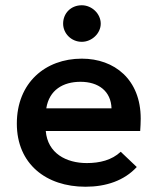

<svg xmlns="http://www.w3.org/2000/svg" viewBox="-20 -699 603 730"><path d="M291 -540C329 -540 363 -572 363 -609C363 -647 329 -679 291 -679C250 -679 220 -649 220 -609C220 -572 251 -540 291 -540ZM305 11C383 11 452 -12 500 -64L439 -122C405 -90 359 -79 310 -79C232 -79 161 -116 154 -201H513C514 -214 515 -234 515 -248C515 -397 415 -476 291 -476C152 -476 44 -384 44 -229C44 -76 155 11 305 11ZM156 -287C167 -357 220 -388 286 -388C355 -388 402 -352 404 -287Z"/></svg>

Font: Inconsolata SemiExpanded
Style: Bold
Weight: 700
Width: 6
Monospace: yes
Designer: Raph Levien, Cyreal, Brenton Simpson
Foundry: Raph Levien, Cyreal, Google
Version: Version 3.100